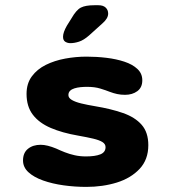

<svg xmlns="http://www.w3.org/2000/svg" viewBox="-20 -704 659 734"><path d="M310 10.5Q266 10.5 223 4.5Q180 -1.5 144.8 -14Q109.5 -26.5 88.8 -45.5Q68 -64.5 68 -90.5Q68 -120 87 -135.2Q106 -150.5 135.5 -150.5Q148 -150.5 163 -146.8Q178 -143 195 -136Q211 -128.5 228.2 -121.8Q245.5 -115 265.5 -110.5Q285.5 -106 308.5 -106Q344 -106 363.8 -114Q383.5 -122 383.5 -141.5Q383.5 -153.5 371.5 -161Q359.5 -168.5 336.2 -174Q313 -179.5 279 -185.5Q218 -196 173.8 -215Q129.5 -234 105.5 -265.5Q81.5 -297 81.5 -345Q81.5 -385 101.8 -412.2Q122 -439.5 155.2 -456Q188.5 -472.5 229.2 -480Q270 -487.5 311 -487.5Q349 -487.5 386.8 -483Q424.5 -478.5 455.5 -468.2Q486.5 -458 505.2 -440.5Q524 -423 524 -397Q524 -369.5 505 -355.5Q486 -341.5 458 -341.5Q442 -341.5 428 -344.5Q414 -347.5 399.5 -353Q384.5 -359 363.2 -365.5Q342 -372 313 -372Q300.5 -372 287.8 -370.8Q275 -369.5 264.5 -366.2Q254 -363 247.8 -356.8Q241.5 -350.5 241.5 -340.5Q241.5 -329.5 254.8 -321.8Q268 -314 290.8 -308.5Q313.5 -303 343.5 -298Q404 -288 450 -272Q496 -256 521.5 -227Q547 -198 547 -149Q547 -94 513.8 -58.5Q480.5 -23 426.8 -6.2Q373 10.5 310 10.5ZM249 -539Q238.5 -539 229.8 -544.2Q221 -549.5 221 -563.5Q221 -580 235.5 -605.5L253 -633.5Q271.5 -666 289.2 -675Q307 -684 340.5 -684H356.5Q374.5 -684 384 -675Q393.5 -666 393.5 -652Q393.5 -633.5 371.5 -614.5L320.5 -568.5Q300 -550.5 282.2 -544.8Q264.5 -539 249 -539Z"/></svg>

Font: Sono Monospace
Style: Bold
Weight: 700
Designer: Tyler Finck
Foundry: Tyler Finck
Version: Version 2.112